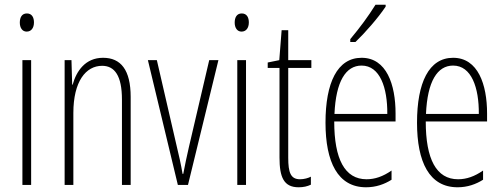

<svg xmlns="http://www.w3.org/2000/svg" viewBox="-20 -784 2130 814"><path d="M94 -727C72 -727 64 -709 64 -688C64 -667 74 -650 93 -650C112 -650 124 -665 124 -689C124 -709 116 -727 94 -727ZM112 -529H75V0H112Z M417 -539C342 -539 304 -483 288 -425H286L283 -529H254V0H291V-305C291 -439 344 -505 413 -505C466 -505 497 -463 497 -362V0H534V-373C534 -488 492 -539 417 -539Z M734 0H777L906 -529H867L781 -161C772 -122 764 -84 757 -47H754C747 -89 738 -128 729 -165L645 -529H607Z M1005 -727C983 -727 975 -709 975 -688C975 -667 985 -650 1004 -650C1023 -650 1035 -665 1035 -689C1035 -709 1027 -727 1005 -727ZM1023 -529H986V0H1023Z M1252 -24C1212 -24 1202 -53 1202 -115V-496H1300V-529H1202V-656H1174L1164 -529L1115 -519V-496H1165V-116C1165 -33 1183 10 1246 10C1267 10 1283 6 1298 -1V-35C1287 -29 1269 -24 1252 -24Z M1615 -756V-764H1572C1540 -713 1509 -671 1465 -618V-606H1487C1526 -643 1584 -709 1615 -756ZM1513 -539C1410 -539 1360 -433 1360 -264C1360 -97 1412 10 1532 10C1574 10 1610 -3 1640 -22V-61C1604 -36 1570 -24 1534 -24C1442 -24 1397 -109 1397 -269H1657V-303C1657 -425 1619 -539 1513 -539ZM1513 -506C1591 -506 1623 -412 1622 -301H1398C1404 -439 1446 -506 1513 -506Z M1901 -539C1798 -539 1748 -433 1748 -264C1748 -97 1800 10 1920 10C1962 10 1998 -3 2028 -22V-61C1992 -36 1958 -24 1922 -24C1830 -24 1785 -109 1785 -269H2045V-303C2045 -425 2007 -539 1901 -539ZM1901 -506C1979 -506 2011 -412 2010 -301H1786C1792 -439 1834 -506 1901 -506Z"/></svg>

Font: Noto Sans Ethiopic ExtraCondensed ExtraLight
Style: Regular
Weight: 200
Width: 2
Designer: Monotype Design Team
Foundry: Monotype Imaging Inc.
Version: Version 2.102